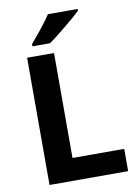

<svg xmlns="http://www.w3.org/2000/svg" viewBox="-100 -996 763 1061"><g transform="rotate(-10 282.0 -465.5)"><path d="M90 0H531V-125H241V-714H90ZM412 -921V-931H245C224 -898 186 -849 130 -784V-771H229C266 -796 382 -891 412 -921Z"/></g></svg>

Font: Passageway
Style: Regular
Weight: 700
Foundry: Ascender Corporation
Version: Version 1.11